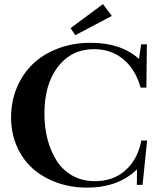

<svg xmlns="http://www.w3.org/2000/svg" viewBox="-20 -880 745 914"><path d="M338.4 -712.4 315.9 -746.1 470.2 -860.4 512.2 -804.2ZM394.5 13.2Q318.4 13.2 252.2 -10.3Q186 -33.7 137.5 -76.2Q88.9 -118.7 60.8 -182.1Q32.7 -245.6 32.7 -321.3Q32.7 -397 60.1 -462.6Q87.4 -528.3 136.5 -575.4Q185.5 -622.6 256.6 -649.4Q327.6 -676.3 411.6 -676.3Q556.2 -676.3 641.6 -599.6L651.9 -668.9H679.2L676.8 -462.9H649.4Q624.5 -550.3 566.9 -598.1Q509.3 -646 427.7 -646Q320.8 -646 256.1 -562.7Q191.4 -479.5 191.4 -338.4Q191.4 -273.9 206.1 -217.5Q220.7 -161.1 249.3 -115.7Q277.8 -70.3 324.7 -43.9Q371.6 -17.6 431.6 -17.6Q520 -17.6 577.9 -69.8Q635.7 -122.1 652.8 -210.9H680.2L658.7 0H631.3L632.3 -73.7Q542.5 13.2 394.5 13.2Z"/></svg>

Font: Elstob SemiBold
Style: Regular
Weight: 600
Designer: Peter S. Baker
Version: Version 1.015